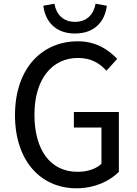

<svg xmlns="http://www.w3.org/2000/svg" viewBox="-20 -1003 740 1037"><path d="M214 -972C224 -890 277 -822 385 -822C494 -822 547 -890 557 -972L496 -983C487 -928 451 -885 385 -885C319 -885 283 -928 274 -983ZM61 -381C61 -133 201 14 393 14C491 14 573 -25 622 -75V-398H379V-314H528V-119C501 -91 452 -75 399 -75C251 -75 166 -194 166 -384C166 -573 259 -690 401 -690C474 -690 519 -660 555 -621L613 -685C569 -731 502 -780 401 -780C203 -780 61 -630 61 -381Z"/></svg>

Font: Kawkab Mono Light
Style: Bold
Weight: 400
Monospace: yes
Designer: Abdullah Arif
Foundry: Abdullah Arif
Version: Version 1.000;PS 000.500;hotconv 1.0.88;makeotf.lib2.5.64775